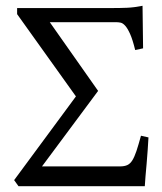

<svg xmlns="http://www.w3.org/2000/svg" viewBox="-20 -643 560 663"><path d="M492.7 -168.5Q491.7 -148.9 490 -125Q488.3 -101.1 486.3 -77.6L482.4 -33.7Q481 -13.2 480 0H43.9L28.8 -21L242.2 -310.1L39.1 -594.2V-615.2H368.2Q395.5 -615.2 419.2 -616.2Q442.9 -617.2 472.2 -623L474.1 -476.1L446.8 -470.2Q438 -506.3 429.2 -525.9Q420.4 -545.4 412.1 -554.4Q403.8 -563.5 396 -564.9Q388.2 -566.4 380.9 -566.4H151.9L318.8 -329.1L125 -68.4H394.5Q409.7 -68.4 419.7 -73Q429.7 -77.6 437 -89.4Q444.3 -101.1 451.2 -121.6Q458 -142.1 466.8 -174.3Z"/></svg>

Font: Noto Serif Devanagari
Style: Regular
Weight: 400
Designer: Monotype Design Team
Foundry: Monotype Imaging Inc.
Version: Version 1.01